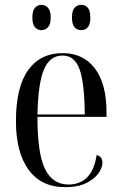

<svg xmlns="http://www.w3.org/2000/svg" viewBox="-20 -765 502 795"><path d="M250 10Q151 10 98.5 -62Q46 -134 46 -263Q46 -404 96.5 -474.5Q147 -545 239 -545Q325 -545 373 -481.5Q421 -418 421 -301V-281H135Q135 -129 166.5 -65Q198 -1 264 -1Q311 -1 341 -31Q371 -61 380 -123Q404 -117 404 -91Q404 -70 387 -46.5Q370 -23 336 -6.5Q302 10 250 10ZM331 -291Q330 -421 309.5 -478Q289 -535 239 -535Q187 -535 162.5 -478.5Q138 -422 135 -291ZM317 -640Q300 -640 289 -652Q278 -664 278 -692Q278 -721 289 -733Q300 -745 317 -745Q333 -745 343.5 -733Q354 -721 354 -692Q354 -664 343.5 -652Q333 -640 317 -640ZM151 -640Q136 -640 125 -652Q114 -664 114 -692Q114 -721 125 -733Q136 -745 151 -745Q167 -745 178.5 -733Q190 -721 190 -692Q190 -664 178.5 -652Q167 -640 151 -640Z"/></svg>

Font: Noto Serif Display Condensed
Style: Regular
Weight: 400
Width: 3
Designer: Monotype Design Team
Foundry: Monotype Imaging Inc.
Version: Version 2.009